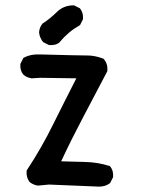

<svg xmlns="http://www.w3.org/2000/svg" viewBox="-20 -692 540 722"><path d="M352.5 9.8 164.1 2 123.5 5.9H123H122.6Q105 3.4 91.8 -7.3L91.3 -7.8L90.8 -8.3Q78.1 -25.4 80.1 -49.3V-50.8L81.1 -52.2Q135.7 -134.8 180.2 -225.1Q223.1 -311.5 267.1 -397.5L130.9 -399.4L100.1 -397.5H99.6H99.1Q81.5 -399.9 68.4 -410.6L67.9 -411.1Q54.7 -426.8 56.6 -450.7V-451.7L57.1 -452.6L66.9 -472.2L67.9 -474.1L69.3 -475.1Q96.2 -489.3 131.3 -487.3Q274.4 -483.4 306.6 -483.4Q317.9 -483.4 328.4 -481.9Q338.9 -480.5 348.9 -477.8Q358.9 -475.1 368.7 -471.2L369.6 -470.7L370.6 -469.7Q385.7 -452.1 383.8 -426.3V-425.3L383.3 -423.8Q338.4 -337.9 293 -252Q271.5 -211.4 250.5 -169.4Q229.5 -127.4 210 -85.4Q255.4 -84 298.8 -83Q347.7 -82 391.6 -67.9L393.1 -67.4L394 -66.4Q407.2 -50.8 405.3 -26.9V-25.9L404.8 -24.9L395 -5.4L394 -3.9L393.1 -2.9Q376 9.8 352.5 9.8ZM163.6 -522.9 144 -532.7 142.6 -533.2 142.1 -534.2Q139.6 -536.6 137.9 -539.3Q136.2 -542 134.8 -544.9Q133.3 -547.9 131.8 -551Q130.4 -554.2 129.4 -557.4Q128.4 -560.5 127.9 -564Q127.4 -567.4 127 -570.8V-571.3V-571.8Q128.9 -590.3 140.1 -603.5L140.6 -604L141.6 -604.5Q168 -621.6 192.4 -645.5Q218.3 -671.9 256.8 -671.9H258.3L259.3 -671.4L278.8 -661.6L280.3 -661.1L280.8 -660.2Q285.2 -654.8 287.8 -648.7Q290.5 -642.6 291.5 -635.5Q292.5 -628.4 292 -620.6V-619.6L291.5 -618.7L281.7 -599.1L280.8 -597.2L279.3 -596.7Q257.8 -584.5 239.5 -569.1Q221.2 -553.7 205.6 -534.7V-534.2L205.1 -533.7Q197.3 -526.9 187.3 -524.2Q177.2 -521.5 165.5 -522.5H164.6Z"/></svg>

Font: NaikaiFont
Style: SemiBold
Weight: 600
Version: Version 1.89